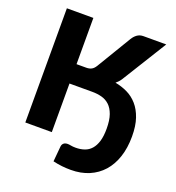

<svg xmlns="http://www.w3.org/2000/svg" viewBox="-158 -853 1053 1151"><g transform="rotate(20 369.0 -277.0)"><path d="M405 39Q436 39 461.2 30.2Q486.5 21.5 504.2 1.2Q522 -19 531.8 -51.2Q541.5 -83.5 541.5 -131Q541.5 -185.5 529 -220.5Q516.5 -255.5 495.2 -275.2Q474 -295 445.8 -302.5Q417.5 -310 386 -310H239.5V0H70.5V-728.5H239.5V-433.5H301.5Q320.5 -433.5 334.2 -440.5Q348 -447.5 359.5 -466L491.5 -685.5Q503 -704.5 519.5 -716.5Q536 -728.5 559.5 -728.5H704.5L527 -442Q520.5 -432 513 -424Q505.5 -416 497 -409Q538 -401.5 575 -383.8Q612 -366 640 -334Q668 -302 684.2 -254.5Q700.5 -207 700.5 -139.5Q700.5 -66.5 681.2 -8.5Q662 49.5 626 90Q590 130.5 538.8 152.2Q487.5 174 423 174Q394.5 174 366.8 171Q339 168 309 161L318 62.5Q319.5 49.5 328.5 41.8Q337.5 34 354 34Q362.5 34 375 36.5Q387.5 39 405 39Z"/></g></svg>

Font: Lato Black
Style: Regular
Weight: 900
Designer: Lukasz Dziedzic
Foundry: tyPoland Lukasz Dziedzic
Version: Version 2.007; 2014-02-27